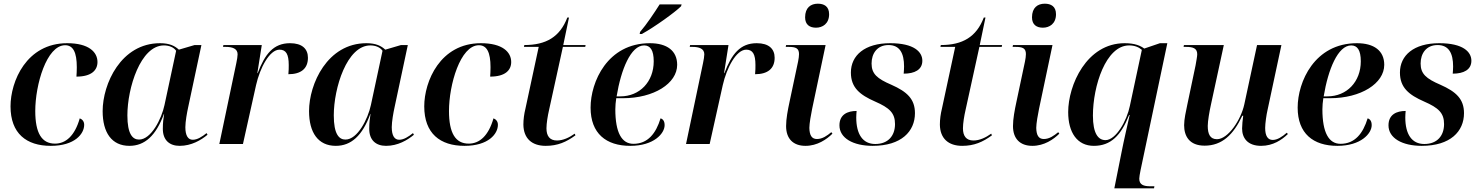

<svg xmlns="http://www.w3.org/2000/svg" viewBox="-20 -780 8016 1040"><path d="M255 10C385 10 436 -55 436 -104C436 -123 425 -134 412 -139C385 -44 336 -2 278 -2C206 -2 171 -59 171 -179C171 -320 232 -535 333 -535C376 -535 396 -497 396 -416C396 -396 395 -379 394 -365C476 -365 508 -400 508 -444C508 -498 461 -546 344 -546C123 -546 37 -339 37 -204C37 -57 123 10 255 10Z M681 10C764 10 825 -45 868 -163H869C865 -137 862 -116 862 -82C862 -21 898 10 953 10C1017 10 1069 -21 1104 -50L1099 -59C1074 -39 1049 -23 1024 -23C999 -23 984 -45 984 -91C984 -121 993 -171 999 -198L1071 -536H1034L949 -511C927 -531 899 -546 847 -546C635 -546 536 -325 536 -178C536 -62 585 10 681 10ZM733 -24C698 -24 670 -54 670 -155C670 -303 741 -534 868 -534C896 -534 921 -524 934 -505L871 -211C855 -136 799 -24 733 -24Z M1260 -438 1168 0H1296L1367 -319C1388 -412 1440 -511 1494 -511C1529 -511 1544 -487 1544 -428C1544 -414 1544 -397 1542 -378C1610 -378 1648 -408 1648 -467C1648 -515 1617 -546 1551 -546C1461 -546 1415 -487 1376 -384H1374L1398 -536H1190L1188 -526H1203C1238 -526 1267 -517 1267 -486C1267 -475 1264 -457 1260 -438Z M1799 10C1882 10 1943 -45 1986 -163H1987C1983 -137 1980 -116 1980 -82C1980 -21 2016 10 2071 10C2135 10 2187 -21 2222 -50L2217 -59C2192 -39 2167 -23 2142 -23C2117 -23 2102 -45 2102 -91C2102 -121 2111 -171 2117 -198L2189 -536H2152L2067 -511C2045 -531 2017 -546 1965 -546C1753 -546 1654 -325 1654 -178C1654 -62 1703 10 1799 10ZM1851 -24C1816 -24 1788 -54 1788 -155C1788 -303 1859 -534 1986 -534C2014 -534 2039 -524 2052 -505L1989 -211C1973 -136 1917 -24 1851 -24Z M2496 10C2626 10 2677 -55 2677 -104C2677 -123 2666 -134 2653 -139C2626 -44 2577 -2 2519 -2C2447 -2 2412 -59 2412 -179C2412 -320 2473 -535 2574 -535C2617 -535 2637 -497 2637 -416C2637 -396 2636 -379 2635 -365C2717 -365 2749 -400 2749 -444C2749 -498 2702 -546 2585 -546C2364 -546 2278 -339 2278 -204C2278 -57 2364 10 2496 10Z M2936 10C3001 10 3048 -11 3097 -47L3093 -56C3064 -35 3030 -19 2997 -19C2957 -19 2940 -44 2940 -85C2940 -112 2947 -154 2954 -184L3029 -526H3150L3152 -536H3031L3062 -685H3053C3013 -580 2938 -536 2820 -536L2818 -526H2898L2826 -191C2819 -163 2815 -133 2815 -105C2816 -30 2861 10 2936 10Z M3447 -607 3445 -596H3457C3526 -634 3636 -713 3669 -746L3672 -756H3553C3525 -712 3482 -647 3447 -607ZM3394 10C3522 10 3580 -57 3580 -102C3580 -124 3571 -135 3558 -139C3533 -57 3489 -1 3411 -1C3348 -1 3313 -61 3313 -188C3313 -203 3315 -232 3318 -248H3354C3522 -248 3648 -328 3648 -429C3648 -505 3593 -546 3500 -546C3270 -546 3179 -336 3179 -197C3179 -57 3263 10 3394 10ZM3340 -258H3320C3344 -404 3397 -534 3469 -534C3502 -534 3521 -509 3521 -448C3521 -337 3445 -258 3340 -258Z M3788 -438 3696 0H3824L3895 -319C3916 -412 3968 -511 4022 -511C4057 -511 4072 -487 4072 -428C4072 -414 4072 -397 4070 -378C4138 -378 4176 -408 4176 -467C4176 -515 4145 -546 4079 -546C3989 -546 3943 -487 3904 -384H3902L3926 -536H3718L3716 -526H3731C3766 -526 3795 -517 3795 -486C3795 -475 3792 -457 3788 -438Z M4400 -630C4435 -630 4471 -651 4471 -703C4471 -746 4443 -760 4410 -760C4372 -760 4341 -739 4341 -686C4341 -646 4366 -630 4400 -630ZM4343 10C4407 10 4458 -25 4489 -56L4483 -64C4460 -45 4435 -27 4405 -27C4377 -27 4365 -47 4364 -87C4364 -111 4373 -161 4379 -190L4452 -536H4238L4236 -526H4252C4290 -526 4308 -519 4308 -487C4308 -476 4306 -462 4303 -447L4257 -230C4247 -183 4238 -137 4238 -97C4238 -29 4276 10 4343 10Z M4707 10C4862 10 4936 -68 4936 -167C4936 -243 4894 -283 4808 -321C4731 -354 4701 -380 4701 -436C4701 -490 4731 -536 4793 -536C4854 -536 4877 -491 4877 -420C4877 -408 4876 -395 4875 -381C4934 -381 4976 -402 4976 -451C4976 -499 4931 -546 4802 -546C4664 -546 4589 -480 4589 -387C4589 -305 4638 -266 4720 -230C4798 -196 4828 -168 4828 -108C4828 -45 4791 0 4721 0C4653 0 4618 -53 4618 -144C4618 -155 4619 -167 4620 -179C4571 -179 4527 -160 4527 -101C4527 -32 4601 10 4707 10Z M5192 10C5257 10 5304 -11 5353 -47L5349 -56C5320 -35 5286 -19 5253 -19C5213 -19 5196 -44 5196 -85C5196 -112 5203 -154 5210 -184L5285 -526H5406L5408 -536H5287L5318 -685H5309C5269 -580 5194 -536 5076 -536L5074 -526H5154L5082 -191C5075 -163 5071 -133 5071 -105C5072 -30 5117 10 5192 10Z M5629 -630C5664 -630 5700 -651 5700 -703C5700 -746 5672 -760 5639 -760C5601 -760 5570 -739 5570 -686C5570 -646 5595 -630 5629 -630ZM5572 10C5636 10 5687 -25 5718 -56L5712 -64C5689 -45 5664 -27 5634 -27C5606 -27 5594 -47 5593 -87C5593 -111 5602 -161 5608 -190L5681 -536H5467L5465 -526H5481C5519 -526 5537 -519 5537 -487C5537 -476 5535 -462 5532 -447L5486 -230C5476 -183 5467 -137 5467 -97C5467 -29 5505 10 5572 10Z M6056 40 6016 240H6231L6233 229H6211C6175 229 6151 221 6151 188C6151 180 6154 161 6158 142L6303 -546H6263L6178 -517C6158 -532 6128 -546 6072 -546C5865 -546 5766 -318 5766 -173C5766 -62 5815 10 5905 10C5997 10 6052 -46 6096 -157H6099C6093 -130 6064 -3 6056 40ZM5968 -21C5929 -21 5900 -56 5900 -154C5900 -314 5970 -534 6096 -534C6127 -534 6149 -524 6165 -510L6100 -206C6084 -127 6025 -21 5968 -21Z M6811 10C6876 10 6924 -23 6956 -54L6950 -61C6925 -39 6899 -22 6874 -22C6847 -22 6833 -44 6833 -87C6833 -111 6840 -160 6846 -185L6921 -536H6789L6720 -215C6702 -131 6632 -26 6572 -26C6535 -26 6522 -53 6522 -98C6522 -124 6531 -176 6539 -212L6609 -536H6393L6391 -526H6405C6443 -526 6465 -518 6465 -486C6465 -475 6460 -450 6456 -426L6411 -212C6404 -178 6394 -135 6394 -102C6394 -43 6422 9 6505 9C6599 9 6661 -50 6709 -153H6714C6711 -135 6708 -98 6708 -84C6708 -33 6737 10 6811 10Z M7224 10C7352 10 7410 -57 7410 -102C7410 -124 7401 -135 7388 -139C7363 -57 7319 -1 7241 -1C7178 -1 7143 -61 7143 -188C7143 -203 7145 -232 7148 -248H7184C7352 -248 7478 -328 7478 -429C7478 -505 7423 -546 7330 -546C7100 -546 7009 -336 7009 -197C7009 -57 7093 10 7224 10ZM7170 -258H7150C7174 -404 7227 -534 7299 -534C7332 -534 7351 -509 7351 -448C7351 -337 7275 -258 7170 -258Z M7681 10C7836 10 7910 -68 7910 -167C7910 -243 7868 -283 7782 -321C7705 -354 7675 -380 7675 -436C7675 -490 7705 -536 7767 -536C7828 -536 7851 -491 7851 -420C7851 -408 7850 -395 7849 -381C7908 -381 7950 -402 7950 -451C7950 -499 7905 -546 7776 -546C7638 -546 7563 -480 7563 -387C7563 -305 7612 -266 7694 -230C7772 -196 7802 -168 7802 -108C7802 -45 7765 0 7695 0C7627 0 7592 -53 7592 -144C7592 -155 7593 -167 7594 -179C7545 -179 7501 -160 7501 -101C7501 -32 7575 10 7681 10Z"/></svg>

Font: Noto Serif Display SemiBold
Style: Italic
Weight: 600
Italic angle: -12°
Designer: Monotype Design Team
Foundry: Monotype Imaging Inc.
Version: Version 2.009